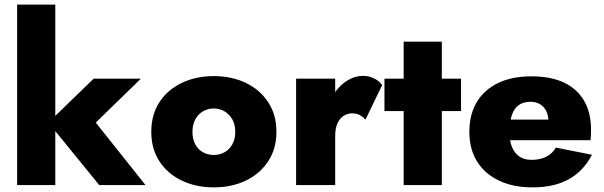

<svg xmlns="http://www.w3.org/2000/svg" viewBox="-20 -800 2609 830"><path d="M54 -780V0H219V-780ZM385 -460 189 -270 409 0H609L394 -270L589 -460Z M634 -230Q634 -157 669 -103Q704 -49 765.5 -19.5Q827 10 904 10Q982 10 1043 -19.5Q1104 -49 1139.5 -103Q1175 -157 1175 -230Q1175 -304 1139.5 -358Q1104 -412 1043 -441.5Q982 -471 904 -471Q827 -471 765.5 -441.5Q704 -412 669 -358Q634 -304 634 -230ZM812 -230Q812 -262 824.5 -284.5Q837 -307 858 -319Q879 -331 904 -331Q929 -331 950 -319Q971 -307 984 -284.5Q997 -262 997 -230Q997 -198 984 -175.5Q971 -153 950 -141.5Q929 -130 904 -130Q879 -130 858 -141.5Q837 -153 824.5 -175.5Q812 -198 812 -230Z M1429 -460H1260V0H1429ZM1560 -283 1632 -432Q1621 -449 1598 -460.5Q1575 -472 1550 -472Q1510 -472 1473.5 -446.5Q1437 -421 1415 -378Q1393 -335 1393 -280L1429 -211Q1429 -244 1438.5 -266Q1448 -288 1465 -299Q1482 -310 1502 -310Q1522 -310 1535.5 -302.5Q1549 -295 1560 -283Z M1642 -460V-320H1973V-460ZM1725 -620V0H1890V-620Z M2283 10Q2375 10 2438.5 -25Q2502 -60 2539 -131L2383 -162Q2368 -136 2341.5 -122.5Q2315 -109 2277 -109Q2246 -109 2225 -123.5Q2204 -138 2193 -165Q2182 -192 2183 -231Q2183 -275 2193 -303.5Q2203 -332 2223 -346Q2243 -360 2273 -360Q2297 -360 2314.5 -349.5Q2332 -339 2341.5 -319.5Q2351 -300 2351 -272Q2351 -265 2347 -255Q2343 -245 2338 -237L2375 -283H2104V-194H2533Q2534 -203 2534.5 -214.5Q2535 -226 2535 -238Q2535 -313 2505 -364.5Q2475 -416 2418 -443Q2361 -470 2277 -470Q2193 -470 2133 -441Q2073 -412 2041 -358.5Q2009 -305 2009 -230Q2009 -156 2042 -102.5Q2075 -49 2136.5 -19.5Q2198 10 2283 10Z"/></svg>

Font: Jost ExtraBold
Style: Regular
Weight: 800
Version: Version 3.710